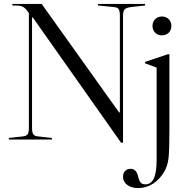

<svg xmlns="http://www.w3.org/2000/svg" viewBox="-20 -710 954 977"><path d="M718 -690V-682L646 -674Q622 -671 614 -662Q606 -653 606 -629V16H596L147 -621H143V-61Q143 -37 149 -27.5Q155 -18 173 -16L244 -8V0H25V-8L97 -16Q115 -18 121 -27.5Q127 -37 127 -61V-643L123 -649Q109 -669 96.5 -675.5Q84 -682 60 -682H43V-690H192L586 -138H590V-629Q590 -653 584 -663Q578 -673 560 -674L479 -682V-690ZM804 -626Q825 -626 838.5 -612.5Q852 -599 852 -578Q852 -557 838.5 -543.5Q825 -530 804 -530Q783 -530 769.5 -543.5Q756 -557 756 -578Q756 -599 769.5 -612.5Q783 -626 804 -626ZM720 228Q704 228 696 219.5Q688 211 683 188Q678 168 668.5 158.5Q659 149 644 149Q627 149 616.5 160Q606 171 606 189Q606 215 627.5 231Q649 247 683 247Q725 247 760.5 223.5Q796 200 819 158Q833 132 837.5 95Q842 58 842 -40V-434H834L718 -395V-388L777 -366V102Q777 167 763 197.5Q749 228 720 228Z"/></svg>

Font: Libre Caslon Display
Style: Regular
Weight: 400
Designer: Pablo Impallari, Rodrigo Fuenzalida
Foundry: Pablo Impallari, Rodrigo Fuenzalida
Version: Version 1.100; ttfautohint (v1.6) -l 8 -r 50 -G 200 -x 14 -D